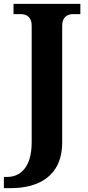

<svg xmlns="http://www.w3.org/2000/svg" viewBox="-40 -734 456 994"><path d="M-20 240H16C153 240 282 183 282 2V-601C282 -647 310 -661 340 -661H376V-714H30V-661H67C95 -661 124 -647 124 -603V3C124 137 61 182 -3 182H-20Z"/></svg>

Font: Noto Serif Lao
Style: Bold
Weight: 700
Designer: Monotype Design Team
Foundry: Monotype Imaging Inc.
Version: Version 2.003